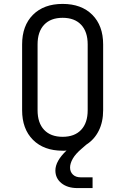

<svg xmlns="http://www.w3.org/2000/svg" viewBox="-20 -760 640 981"><path d="M376 201Q325 201 294 176Q263 151 263 111Q263 63 320 9Q316 10 310 10Q304 10 300 10Q204 10 148.5 -45.5Q93 -101 93 -197V-533Q93 -629 148.5 -684.5Q204 -740 300 -740Q396 -740 451.5 -684.5Q507 -629 507 -533V-197Q507 -137 484.5 -92Q462 -47 421 -21L398 -1Q366 26 352 50.5Q338 75 338 96Q338 118 352.5 132Q367 146 392 146H453V201ZM300 -61Q361 -61 394.5 -96.5Q428 -132 428 -197V-533Q428 -598 394.5 -633.5Q361 -669 300 -669Q239 -669 205.5 -633.5Q172 -598 172 -533V-197Q172 -132 205.5 -96.5Q239 -61 300 -61Z"/></svg>

Font: Tiny Light
Style: Regular
Weight: 300
Monospace: yes
Designer: Philipp Nurullin, Konstantin Bulenkov
Foundry: JetBrains
Version: Version 2.251; ttfautohint (v1.8.4.7-5d5b)